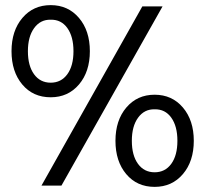

<svg xmlns="http://www.w3.org/2000/svg" viewBox="-20 -725 801 750"><path d="M25 0ZM25 -345ZM178 -345Q109 -345 67 -395Q25 -445 25 -525Q25 -605 67.5 -655Q110 -705 178 -705Q246 -705 288.5 -655Q331 -605 331 -525Q331 -445 288.5 -395Q246 -345 178 -345ZM178 -402Q219 -402 243 -435Q267 -468 267 -525Q267 -582 243 -615.5Q219 -649 178 -648Q138 -649 113.5 -615.5Q89 -582 89 -525Q89 -468 113 -435Q137 -402 178 -402ZM220 0H142L536 -700H615ZM584 5Q515 5 473 -45Q431 -95 431 -175Q431 -255 473.5 -305Q516 -355 584 -355Q652 -355 694.5 -305Q737 -255 737 -175Q737 -95 694.5 -45Q652 5 584 5ZM584 -52Q625 -52 649 -85Q673 -118 673 -175Q673 -232 649 -265.5Q625 -299 584 -298Q544 -299 519.5 -265.5Q495 -232 495 -175Q495 -118 519 -85Q543 -52 584 -52Z"/></svg>

Font: Red Hat Display Medium
Style: Regular
Weight: 500
Designer: Pentagram / MCKL
Foundry: Pentagram / MCKL
Version: Version 1.005; Red Hat Display Medium